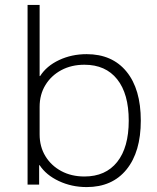

<svg xmlns="http://www.w3.org/2000/svg" viewBox="-20 -750 638 780"><path d="M332 10Q271 10 219 -14.5Q167 -39 141 -79H139V0H92V-730H141V-441H143Q169 -482 220 -506Q271 -530 332 -530Q436 -530 494 -459Q552 -388 552 -260Q552 -133 494 -61.5Q436 10 332 10ZM323 -33Q409 -33 456 -92Q503 -151 503 -260Q503 -369 456 -428Q409 -487 323 -487Q270 -487 229 -465Q188 -443 164.5 -404.5Q141 -366 141 -316V-204Q141 -154 164.5 -115.5Q188 -77 229 -55Q270 -33 323 -33Z"/></svg>

Font: M PLUS 2 Thin Light
Style: Regular
Weight: 300
Version: Version 1.001